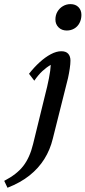

<svg xmlns="http://www.w3.org/2000/svg" viewBox="-118 -677 411 923"><path d="M99.6 -223.6Q109.4 -260.7 117.2 -300.3Q125 -339.8 126 -365.2Q105.5 -353.5 85.9 -335.4Q66.4 -317.4 46.9 -289.1L21.5 -322.3Q45.9 -353.5 72.8 -377.9Q99.6 -402.3 126.5 -416.5Q153.3 -430.7 176.8 -430.7Q199.2 -430.7 210 -418.5Q220.7 -406.2 220.7 -385.7Q220.7 -370.1 217.3 -347.2Q213.9 -324.2 209 -301.8Q204.1 -279.3 199.2 -262.7L135.7 -9.8Q123 43 95.2 87.4Q67.4 131.8 23.9 166.5Q-19.5 201.2 -82 225.6L-97.7 192.4Q-37.1 161.1 -5.9 120.6Q25.4 80.1 41 15.6ZM203.1 -530.3Q178.7 -530.3 163.6 -545.4Q148.4 -560.5 148.4 -583Q148.4 -604.5 158.2 -621.1Q168 -637.7 184.6 -647.5Q201.2 -657.2 220.7 -657.2Q245.1 -657.2 259.3 -642.6Q273.4 -627.9 273.4 -605.5Q273.4 -584 264.2 -566.4Q254.9 -548.8 238.8 -539.6Q222.7 -530.3 203.1 -530.3Z"/></svg>

Font: Crimson Pro Medium
Style: Italic
Weight: 500
Italic angle: -12°
Designer: Jacques Le Bailly
Foundry: Baron von Fonthausen
Version: Version 1.003